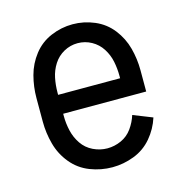

<svg xmlns="http://www.w3.org/2000/svg" viewBox="-87 -618 673 706"><g transform="rotate(-15 250.0 -265.0)"><path d="M257 8Q213 8 172 -8Q131 -24 103 -58Q75 -92 63.5 -134.5Q52 -177 52 -220V-310Q52 -353 63 -394.5Q74 -436 100.5 -470Q127 -504 167 -521Q207 -538 250 -538Q293 -538 333 -521Q373 -504 399.5 -470Q426 -436 437 -394.5Q448 -353 448 -310V-229H132V-220Q132 -192 138.5 -164Q145 -136 161 -112.5Q177 -89 203 -76.5Q229 -64 257 -64Q284 -64 309.5 -75.5Q335 -87 351.5 -110Q368 -133 376 -159L449 -130Q436 -89 408 -56Q380 -23 339.5 -7.5Q299 8 257 8ZM132 -301H368V-310Q368 -338 362.5 -365Q357 -392 342 -415.5Q327 -439 302.5 -452.5Q278 -466 250 -466Q222 -466 197.5 -452.5Q173 -439 158 -415.5Q143 -392 137.5 -365Q132 -338 132 -310Z"/></g></svg>

Font: Iosevka SS01
Style: Regular
Weight: 400
Monospace: yes
Designer: Belleve Invis
Foundry: Belleve Invis
Version: 2.3.3; ttfautohint (v1.8.3)